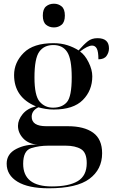

<svg xmlns="http://www.w3.org/2000/svg" viewBox="-20 -781 613 1036"><path d="M531 46Q531 -30 482.5 -65Q434 -100 346 -100H230Q151 -100 151 -151Q151 -184 187 -202Q205 -197 225.5 -193.5Q246 -190 270 -190Q376 -190 427 -241.5Q478 -293 478 -369Q478 -405 458 -445Q438 -485 412 -503Q453 -535 477 -535Q494 -535 502.5 -518.5Q511 -502 511 -461Q542 -461 555 -479.5Q568 -498 568 -520Q568 -575 506 -575Q475 -575 454 -558.5Q433 -542 404 -509Q378 -526 344 -537Q310 -548 268 -548Q160 -548 108 -496Q56 -444 56 -376Q56 -256 174 -207Q127 -196 102 -165Q77 -134 77 -102Q77 -65 104.5 -35Q132 -5 183 0Q120 -4 68 22.5Q16 49 16 102Q16 164 74.5 199.5Q133 235 243 235Q394 235 462.5 184Q531 133 531 46ZM266 -200Q222 -200 194 -232.5Q166 -265 166 -363Q166 -466 192 -502Q218 -538 268 -538Q318 -538 342.5 -500.5Q367 -463 367 -364Q367 -260 341 -230Q315 -200 266 -200ZM260 225Q105 225 105 103Q105 32 148 18.5Q191 5 241 5H334Q386 5 417 23.5Q448 42 448 99Q448 167 400 196Q352 225 260 225ZM271 -633Q295 -633 312.5 -647.5Q330 -662 330 -697Q330 -732 312.5 -746.5Q295 -761 271 -761Q246 -761 228.5 -746.5Q211 -732 211 -697Q211 -662 228.5 -647.5Q246 -633 271 -633Z"/></svg>

Font: Noto Serif Display Semi
Style: Regular
Weight: 600
Designer: Monotype Design Team
Foundry: Monotype Imaging Inc.
Version: Version 1.900